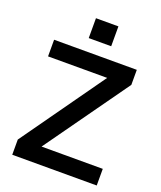

<svg xmlns="http://www.w3.org/2000/svg" viewBox="-163 -1015 935 1117"><g transform="rotate(20 304.0 -456.5)"><path d="M572 -103V0H49V-94L415 -609H49V-712H561V-619L193 -103ZM374 -913V-790H235V-913Z"/></g></svg>

Font: Muli
Style: Bold
Weight: 700
Designer: Vernon Adams
Foundry: Vernon Adams
Version: Version 2.001